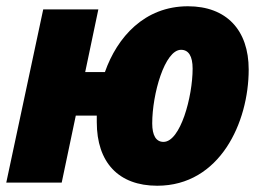

<svg xmlns="http://www.w3.org/2000/svg" viewBox="-21 -583 843 613"><path d="M481 10C681 10 773 -192 773 -361C773 -487 702 -563 579 -563C440 -563 353 -464 314 -353H251L293 -553H117L-1 0H176L221 -214H288V-193C288 -65 357 10 481 10ZM501 -130C477 -130 465 -151 465 -189C465 -283 505 -424 557 -424C581 -424 594 -404 594 -364C594 -274 555 -130 501 -130Z"/></svg>

Font: Noto Sans UI SemiCondensed Black
Style: Italic
Weight: 900
Width: 4
Italic angle: -372°
Designer: Monotype Design Team
Foundry: Monotype Imaging Inc.
Version: Version 1.901